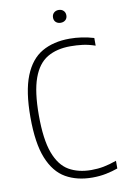

<svg xmlns="http://www.w3.org/2000/svg" viewBox="-99 -969 669 1034"><g transform="rotate(-10 235.0 -452.0)"><path d="M321 9Q237 9 175.8 -26Q114.5 -61 81 -143.5Q47.5 -226 47.5 -369Q47.5 -509.5 80.8 -593Q114 -676.5 176.8 -712.8Q239.5 -749 328.5 -749Q394.5 -749 460.5 -729.5V-687.5Q424 -700 391.8 -704Q359.5 -708 325.5 -708Q251 -708 199.2 -677.5Q147.5 -647 120.8 -573.5Q94 -500 94 -371Q94 -238.5 121.5 -164.8Q149 -91 200 -61.5Q251 -32 322 -32Q357.5 -32 390 -38.2Q422.5 -44.5 460.5 -58V-16Q431.5 -5.5 396.2 1.8Q361 9 321 9ZM297 -841.5Q281 -841.5 270.8 -850.8Q260.5 -860 260.5 -876Q260.5 -892 270.8 -901.8Q281 -911.5 297 -911.5Q313 -911.5 323.2 -901.8Q333.5 -892 333.5 -876Q333.5 -860 323.2 -850.8Q313 -841.5 297 -841.5Z"/></g></svg>

Font: Encode Sans Cnd XLt
Style: Regular
Weight: 200
Width: 3
Designer: Multiple Designers
Foundry: Impallari Type
Version: Version 3.002; ttfautohint (v1.8.3) -l 8 -r 50 -G 200 -x 14 